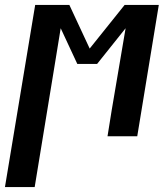

<svg xmlns="http://www.w3.org/2000/svg" viewBox="-60 -550 680 775"><path d="M-40 205 82 -530H220L302 -354L443 -530H581L494 0H374L391 -106Q405 -189 419 -271Q433 -353 447 -436L332 -292H252L185 -436Q171 -353 158 -270.5Q145 -188 131 -106L80 205Z"/></svg>

Font: Iosevka Slab Extended Oblique
Style: Bold
Weight: 700
Width: 7
Italic angle: -9°
Monospace: yes
Designer: Belleve Invis
Foundry: Belleve Invis
Version: Version 11.1.1; ttfautohint (v1.8.3)